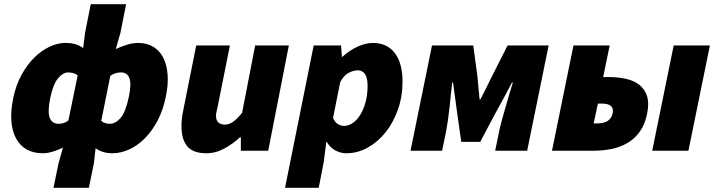

<svg xmlns="http://www.w3.org/2000/svg" viewBox="-20 -716 3400 912"><path d="M234 176 258 60 279 -15Q257 -4 231.5 4Q206 12 183 12Q139 12 107 -6Q75 -24 56.5 -58Q38 -92 34 -140.5Q30 -189 43 -250Q55 -311 82 -360Q109 -409 143 -442.5Q177 -476 215.5 -494Q254 -512 290 -512Q320 -512 340 -505.5Q360 -499 375 -488L384 -560L411 -696H579L552 -560L530 -483Q553 -494 581.5 -503Q610 -512 636 -512Q677 -512 707.5 -494Q738 -476 755 -443Q772 -410 776 -363Q780 -316 768 -258Q755 -193 728.5 -143Q702 -93 667.5 -58.5Q633 -24 593 -6Q553 12 515 12Q466 12 434 -12L426 60L402 176ZM258 -128Q286 -128 305 -144L349 -358Q339 -366 327 -369Q315 -372 303 -372Q280 -372 256.5 -345Q233 -318 219 -252Q205 -184 216.5 -156Q228 -128 258 -128ZM502 -128Q529 -128 553 -156Q577 -184 592 -256Q605 -318 594.5 -345Q584 -372 555 -372Q541 -372 529.5 -368.5Q518 -365 504 -356L461 -142Q470 -134 480.5 -131Q491 -128 502 -128Z M1352 -500 1254 0H1124V-64H1120Q1088 -34 1046.5 -11Q1005 12 960 12Q898 12 870 -20.5Q842 -53 842 -118Q842 -152 850 -190L912 -500H1072L1014 -210Q1011 -196 1008.5 -185.5Q1006 -175 1006 -166Q1006 -145 1017 -134.5Q1028 -124 1048 -124Q1068 -124 1087 -137.5Q1106 -151 1130 -180L1192 -500Z M1530 -42 1518 52 1494 176H1334L1470 -500H1600L1604 -446H1606Q1639 -476 1677.5 -494Q1716 -512 1752 -512Q1818 -512 1855 -464.5Q1892 -417 1892 -328Q1892 -257 1870 -195Q1848 -133 1811 -87Q1774 -41 1726 -14.5Q1678 12 1626 12Q1597 12 1572 -2Q1547 -16 1532 -42ZM1680 -382Q1660 -382 1637 -370.5Q1614 -359 1596 -326L1562 -156Q1570 -136 1584.5 -127Q1599 -118 1614 -118Q1636 -118 1656 -132Q1676 -146 1691.5 -171Q1707 -196 1716.5 -231Q1726 -266 1726 -308Q1726 -347 1713.5 -364.5Q1701 -382 1680 -382Z M1930 0 2032 -500H2228L2248 -352Q2251 -322 2253 -296Q2255 -270 2258 -244H2262Q2275 -270 2288.5 -296Q2302 -322 2316 -352L2391 -500H2586L2484 0H2332L2351 -92Q2355 -113 2363.5 -144Q2372 -175 2381.5 -207.5Q2391 -240 2400 -271Q2409 -302 2416 -324H2412Q2394 -289 2372 -249Q2350 -209 2332 -176L2261 -42H2171L2152 -176Q2148 -209 2142 -250Q2136 -291 2132 -324H2128Q2125 -302 2122 -271Q2119 -240 2115.5 -207.5Q2112 -175 2107.5 -144Q2103 -113 2099 -92L2080 0Z M2602 0 2704 -500H2876L2845 -350H2869Q2915 -350 2953.5 -341.5Q2992 -333 3017.5 -312.5Q3043 -292 3053.5 -259Q3064 -226 3054 -177Q3044 -126 3020 -92Q2996 -58 2961.5 -37.5Q2927 -17 2885.5 -8.5Q2844 0 2798 0ZM2800 -130H2818Q2880 -130 2890 -178Q2900 -224 2838 -224H2820ZM3078 0 3180 -500H3352L3250 0Z"/></svg>

Font: mr_Source Sans Pro
Style: Italic
Weight: 900
Italic angle: -11°
Designer: Paul D. Hunt
Foundry: Adobe Systems Incorporated
Version: Version 1.076;July 10, 2024;FontCreator 11.5.0.2430 64-bit